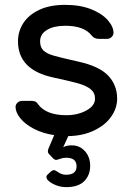

<svg xmlns="http://www.w3.org/2000/svg" viewBox="-20 -550 545 790"><path d="M54 -380Q54 -421 76 -455Q98 -489 141.5 -509.5Q185 -530 248 -530Q310 -530 355 -512Q400 -494 423.5 -467Q447 -440 447 -415Q447 -405 439 -397.5Q431 -390 420 -390H387Q368 -390 357 -404Q326 -444 248 -444Q202 -444 173.5 -427Q145 -410 145 -380Q145 -355 159 -342Q173 -329 201 -321Q229 -313 300 -297Q388 -278 425 -239Q462 -200 462 -144Q462 -105 437.5 -70Q413 -35 367 -13Q321 9 261 10L240 56Q253 48 275 48Q308 48 329.5 72Q351 96 351 132Q351 171 326.5 195.5Q302 220 252 220Q223 220 197 206Q171 192 171 178Q171 173 175 169L189 156Q197 150 202 150Q207 150 221 159.5Q235 169 252 169Q295 169 295 134Q295 99 252 99Q239 99 227 103.5Q215 108 211 108Q205 108 198 101L181 83Q177 79 177 73Q177 65 183 53L203 6Q156 -1 119.5 -20Q83 -39 63.5 -63.5Q44 -88 44 -110Q44 -120 52 -127.5Q60 -135 71 -135H107Q116 -135 123 -133Q130 -131 136 -122Q169 -76 253 -76Q300 -76 335.5 -95.5Q371 -115 371 -144Q371 -168 353.5 -182.5Q336 -197 303 -206.5Q270 -216 200 -231Q54 -262 54 -380Z"/></svg>

Font: Hezaedrus
Style: Regular
Weight: 400
Designer: Hubert & Fischer
Foundry: Hubert & Fischer
Version: Version 1.10;September 3, 2019;FontCreator 11.5.0.2425 64-bi